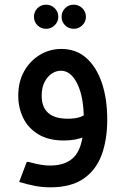

<svg xmlns="http://www.w3.org/2000/svg" viewBox="-20 -600 531 820"><path d="M253 0Q187 0 143.5 -26.5Q100 -53 79 -96.5Q58 -140 58 -191Q58 -251 83 -295.5Q108 -340 150 -365.5Q192 -391 242 -391Q305 -391 348.5 -352.5Q392 -314 415 -246Q438 -178 438 -89H338Q338 -185 310.5 -241.5Q283 -298 240 -298Q220 -298 201.5 -286Q183 -274 170.5 -250Q158 -226 158 -191Q158 -143 185.5 -118Q213 -93 270 -93Q303 -93 324.5 -101Q346 -109 361 -126L401 -60Q378 -33 341.5 -16.5Q305 0 253 0ZM196 200Q161 200 129.5 194Q98 188 62 177L94 92H104Q133 100 153.5 103.5Q174 107 194 107Q269 107 303.5 62Q338 17 338 -89H438Q438 -2 413.5 63Q389 128 335.5 164Q282 200 196 200ZM177 -477Q155 -477 140 -492Q125 -507 125 -528Q125 -550 140 -565Q155 -580 177 -580Q198 -580 213.5 -565Q229 -550 229 -528Q229 -507 213.5 -492Q198 -477 177 -477ZM295 -477Q273 -477 258 -492Q243 -507 243 -528Q243 -550 258 -565Q273 -580 295 -580Q316 -580 331.5 -565Q347 -550 347 -528Q347 -507 331.5 -492Q316 -477 295 -477Z"/></svg>

Font: Fustat SemiBold
Style: Regular
Weight: 600
Designer: Mohamed Gaber, Khaled Hosny, Laura Garcia Mut
Foundry: Kief Type Foundry, Alif Type Foundry, Hard Type Foundry
Version: Version 1.007